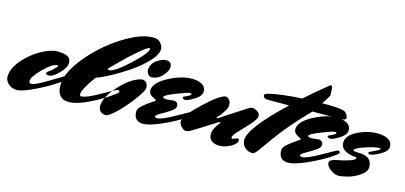

<svg xmlns="http://www.w3.org/2000/svg" viewBox="-58 -966 2879 1365"><g transform="rotate(15 1381.5 -284.0)"><path d="M429 -158Q428 -148 364 -105.5Q300 -63 216 -23Q132 17 95.5 17Q59 17 33 -5.5Q7 -28 7 -57Q7 -117 60.5 -180.5Q114 -244 184.5 -283.5Q255 -323 304.5 -323Q354 -323 379 -310.5Q404 -298 404 -264Q404 -230 360.5 -185.5Q317 -141 286 -141Q266 -141 266 -153Q266 -161 276 -167Q287 -173 311 -195Q335 -217 335 -225Q335 -228 329 -228Q294 -228 230 -164Q166 -100 166 -68Q166 -52 183.5 -52Q201 -52 240 -72.5Q279 -93 336 -128Q393 -163 401.5 -167.5Q410 -172 415 -172Q429 -172 429 -158Z M615 -213Q538 -109 538 -71Q538 -58 551 -58Q586 -58 684 -114Q782 -170 789 -170Q803 -170 803 -158V-156Q802 -150 747 -112Q692 -74 610 -35Q528 4 473 4Q386 4 386 -97Q386 -188 483.5 -307.5Q581 -427 712 -511Q843 -595 935 -595Q975 -595 993 -572Q1011 -549 1011 -529Q1011 -489 961.5 -436Q912 -383 845 -337.5Q778 -292 713.5 -257.5Q649 -223 615 -213ZM931 -515Q915 -515 854.5 -463Q794 -411 742 -358L690 -306Q682 -298 682 -293.5Q682 -289 691 -289Q731 -289 833 -384Q935 -479 935 -511Q935 -515 931 -515Z M981 -233Q981 -286 936 -286Q864 -273 780.5 -184Q697 -95 697 -25Q697 -3 712 11.5Q727 26 751 26Q775 26 833 -32Q891 -90 936 -153Q981 -216 981 -233ZM999 -318Q982 -318 972 -330Q962 -342 960 -354L959 -365Q964 -413 1002 -438Q1040 -463 1068 -463Q1109 -463 1109 -422Q1109 -396 1078 -359.5Q1047 -323 999 -318Z M1143 -194 1192 -199Q1226 -199 1226 -165Q1226 -147 1193 -125Q1160 -103 1126.5 -84.5Q1093 -66 1093 -56Q1093 -49 1109 -47Q1144 -47 1242 -103Q1340 -159 1347 -159Q1361 -159 1361 -145Q1360 -135 1297.5 -95.5Q1235 -56 1151.5 -19.5Q1068 17 1024 17Q955 17 955 -56Q955 -77 983.5 -102Q1012 -127 1040.5 -145Q1069 -163 1069 -167.5Q1069 -172 1055 -178Q1013 -196 1013 -226Q1013 -282 1106.5 -332.5Q1200 -383 1280 -383Q1324 -383 1353 -366.5Q1382 -350 1382 -316.5Q1382 -283 1335.5 -254Q1289 -225 1269 -225Q1261 -225 1254.5 -229Q1248 -233 1248 -238Q1248 -243 1275.5 -254.5Q1303 -266 1303 -276Q1303 -281 1288.5 -281Q1274 -281 1194 -249.5Q1114 -218 1114 -205Q1114 -194 1143 -194Z M1668 -45 1699 -57Q1713 -57 1713 -46Q1713 -20 1670.5 3.5Q1628 27 1589.5 27Q1551 27 1530 10.5Q1509 -6 1509 -40Q1509 -74 1548 -124Q1553 -129 1553 -132.5Q1553 -136 1549 -136Q1545 -136 1542 -134Q1539 -132 1499 -107Q1403 -46 1362 -22Q1345 -13 1330 -13Q1315 -13 1297 -32Q1279 -51 1279 -70Q1279 -110 1392 -216.5Q1505 -323 1545 -323Q1560 -321 1571 -306Q1582 -291 1582 -270.5Q1582 -250 1567 -226Q1545 -191 1531.5 -177.5Q1518 -164 1518 -160.5Q1518 -157 1521 -157Q1524 -157 1529.5 -160.5Q1535 -164 1624.5 -222.5Q1714 -281 1725 -287.5Q1736 -294 1749 -294Q1762 -294 1783 -281.5Q1804 -269 1804 -248Q1804 -227 1767.5 -186Q1731 -145 1694 -107Q1657 -69 1657 -53Q1657 -45 1668 -45Z M1802 -403Q1802 -419 1888 -432Q1974 -445 2072 -450Q2154 -524 2220 -576L2242 -594Q2257 -594 2257 -572L2259 -523Q2256 -512 2217 -454H2266Q2377 -454 2394.5 -432.5Q2412 -411 2412 -398Q2412 -381 2378 -380Q2344 -379 2165 -379Q2022 -232 1941 -118Q1910 -76 1887 -43Q1864 -10 1851.5 3.5Q1839 17 1828 17Q1795 17 1772 -5Q1749 -27 1749 -59Q1749 -147 1994 -378H1840Q1802 -378 1802 -403Z M2210 -194 2259 -199Q2293 -199 2293 -165Q2293 -147 2260 -125Q2227 -103 2193.5 -84.5Q2160 -66 2160 -56Q2160 -49 2176 -47Q2211 -47 2309 -103Q2407 -159 2414 -159Q2428 -159 2428 -145Q2427 -135 2364.5 -95.5Q2302 -56 2218.5 -19.5Q2135 17 2091 17Q2022 17 2022 -56Q2022 -77 2050.5 -102Q2079 -127 2107.5 -145Q2136 -163 2136 -167.5Q2136 -172 2122 -178Q2080 -196 2080 -226Q2080 -282 2173.5 -332.5Q2267 -383 2347 -383Q2391 -383 2420 -366.5Q2449 -350 2449 -316.5Q2449 -283 2402.5 -254Q2356 -225 2336 -225Q2328 -225 2321.5 -229Q2315 -233 2315 -238Q2315 -243 2342.5 -254.5Q2370 -266 2370 -276Q2370 -281 2355.5 -281Q2341 -281 2261 -249.5Q2181 -218 2181 -205Q2181 -194 2210 -194Z M2545 -147Q2503 -147 2468.5 -166Q2434 -185 2434 -224Q2434 -275 2506 -312Q2578 -349 2655 -349Q2703 -349 2733 -331.5Q2763 -314 2762.5 -279.5Q2762 -245 2710.5 -217.5Q2659 -190 2642 -190Q2625 -190 2625 -197Q2625 -204 2631.5 -207.5Q2638 -211 2660 -221Q2682 -231 2692 -237.5Q2702 -244 2702 -248Q2702 -252 2693 -252Q2660 -252 2589.5 -228.5Q2519 -205 2519 -190Q2519 -181 2559 -181Q2658 -181 2658 -102Q2658 -67 2616 -38.5Q2574 -10 2530 2Q2486 14 2459.5 14Q2433 14 2401 -10Q2369 -34 2369 -58Q2369 -82 2432 -93Q2460 -97 2506 -111.5Q2552 -126 2552 -139Q2552 -147 2545 -147Z"/></g></svg>

Font: Mrs Sheppards
Style: Regular
Weight: 400
Version: Version 1.000